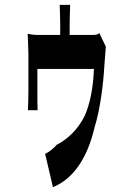

<svg xmlns="http://www.w3.org/2000/svg" viewBox="-20 -670 540 791"><path d="M269 -650H226C227 -611 228 -594 228 -569V-526H137C122 -526 106 -528 94 -531C95 -510 97 -467 97 -447V-291C97 -267 96 -239 95 -216H135C134 -234 134 -262 134 -282V-386H367C364 -306 350 -240 329 -193C301 -136 258 -96 213 -73C203 -60 181 -43 166 -36L198 101C283 67 341 -21 370 -147C392 -216 406 -324 410 -400C411 -416 414 -456 416 -478L389 -534C384 -528 376 -526 361 -526H267V-569C267 -594 268 -611 269 -650Z"/></svg>

Font: 寒蝉无机体 CompactMedium
Style: Regular
Weight: 500
Width: 3
Designer: ChillTanhei {Warren2060}; 
Source Han Sans {Ryoko NISHIZUKA 西塚涼子 (kana, bopomofo & ideographs); Paul D. Hunt (Latin, Gre
Foundry: ChillType&Adobe
Version: Version 1.000;Glyphs 3.1.1 (3135)